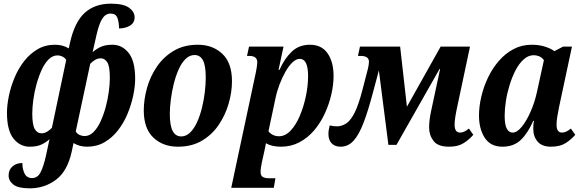

<svg xmlns="http://www.w3.org/2000/svg" viewBox="-20 -790 3171 1047"><path d="M142 237Q79 237 53 216.5Q27 196 27 167Q27 136 48 117.5Q69 99 102 99Q102 132 114 156.5Q126 181 155 181Q185 181 201 150Q217 119 230 62L250 -31Q232 -14 206.5 -2Q181 10 142 10Q89 10 53.5 -34.5Q18 -79 18 -175Q18 -217 28.5 -267.5Q39 -318 59.5 -367Q80 -416 111.5 -456.5Q143 -497 185 -521.5Q227 -546 280 -546Q323 -546 355 -526L362 -558Q387 -670 442 -720Q497 -770 585 -770Q653 -770 683.5 -748Q714 -726 714 -696Q714 -665 688.5 -650Q663 -635 629 -635Q629 -670 620 -693Q611 -716 583 -716Q555 -716 537 -687Q519 -658 505 -594L485 -505Q503 -522 528.5 -534Q554 -546 593 -546Q646 -546 681.5 -501.5Q717 -457 717 -361Q717 -319 706.5 -269Q696 -219 675.5 -169.5Q655 -120 623.5 -79.5Q592 -39 550 -14.5Q508 10 455 10Q413 10 381 -10L371 37Q348 143 285.5 190Q223 237 142 237ZM206 -63Q222 -63 237 -72Q252 -81 263 -93L341 -463Q333 -476 319.5 -482Q306 -488 294 -488Q267 -488 245 -466Q223 -444 206.5 -407.5Q190 -371 178.5 -328.5Q167 -286 161.5 -244.5Q156 -203 156 -171Q156 -110 169.5 -86.5Q183 -63 206 -63ZM441 -48Q468 -48 490 -70Q512 -92 528.5 -128Q545 -164 556.5 -206.5Q568 -249 573.5 -291Q579 -333 579 -366Q579 -428 565 -450Q551 -472 530 -472Q513 -472 498.5 -463.5Q484 -455 472 -442L393 -73Q402 -59 415.5 -53.5Q429 -48 441 -48Z M950 10Q869 10 816.5 -39.5Q764 -89 764 -188Q764 -247 781.5 -310Q799 -373 835.5 -426.5Q872 -480 927.5 -513Q983 -546 1059 -546Q1140 -546 1192.5 -496.5Q1245 -447 1245 -347Q1245 -288 1227 -225.5Q1209 -163 1173 -109.5Q1137 -56 1081.5 -23Q1026 10 950 10ZM968 -46Q995 -46 1017 -67.5Q1039 -89 1055 -124.5Q1071 -160 1081.5 -203Q1092 -246 1097 -288.5Q1102 -331 1102 -367Q1102 -433 1086.5 -461.5Q1071 -490 1041 -490Q1014 -490 992 -468.5Q970 -447 954 -411Q938 -375 927.5 -332.5Q917 -290 911.5 -247Q906 -204 906 -169Q906 -104 922 -75Q938 -46 968 -46Z M1241 234 1376 -399Q1379 -416 1381 -429Q1383 -442 1383 -450Q1383 -485 1340 -485H1327L1338 -536H1526L1499 -409H1504Q1531 -470 1570.5 -508Q1610 -546 1670 -546Q1734 -546 1766.5 -499Q1799 -452 1799 -376Q1799 -327 1786.5 -273.5Q1774 -220 1750.5 -169.5Q1727 -119 1692.5 -78.5Q1658 -38 1612.5 -14Q1567 10 1512 10Q1462 10 1430 -9Q1427 11 1421 37L1408 95Q1405 109 1403 123Q1401 137 1401 147Q1401 168 1413 175Q1425 182 1448 182H1482L1473 234ZM1501 -47Q1536 -47 1565 -78Q1594 -109 1615 -158.5Q1636 -208 1648 -265.5Q1660 -323 1660 -375Q1660 -469 1615 -469Q1595 -469 1575 -450Q1555 -431 1537 -399.5Q1519 -368 1504.5 -330Q1490 -292 1482 -253L1444 -74Q1454 -61 1469 -54Q1484 -47 1501 -47Z M1837 10Q1807 10 1789 -8Q1771 -26 1771 -59Q1771 -81 1778 -106Q1800 -101 1817 -101Q1845 -101 1869.5 -118Q1894 -135 1915 -178Q1936 -221 1956 -298L1987 -418Q1992 -441 1992 -453Q1992 -485 1947 -485H1932L1943 -536H2162L2199 -208L2383 -536H2543L2473 -206Q2467 -179 2463 -153.5Q2459 -128 2459 -110Q2459 -67 2489 -67Q2511 -67 2537 -89L2561 -55Q2540 -30 2509 -10Q2478 10 2429 10Q2368 10 2344 -21.5Q2320 -53 2320 -95Q2320 -113 2322.5 -135Q2325 -157 2331 -185L2380 -414H2377L2142 0H2098L2046 -406L2015 -290Q1988 -187 1962.5 -120.5Q1937 -54 1907.5 -22Q1878 10 1837 10Z M2720 10Q2655 10 2623.5 -38.5Q2592 -87 2592 -160Q2592 -209 2604.5 -262.5Q2617 -316 2641 -366.5Q2665 -417 2700 -457.5Q2735 -498 2780 -522Q2825 -546 2880 -546Q2919 -546 2951 -536Q2983 -526 3003 -511L3051 -536H3099L3029 -208Q3023 -180 3019 -154.5Q3015 -129 3015 -109Q3015 -67 3045 -67Q3067 -67 3093 -89L3117 -55Q3096 -30 3065 -10Q3034 10 2985 10Q2936 10 2912 -17.5Q2888 -45 2888 -88Q2888 -98 2888.5 -107.5Q2889 -117 2892 -131H2888Q2858 -63 2819.5 -26.5Q2781 10 2720 10ZM2775 -67Q2800 -67 2826 -99.5Q2852 -132 2874 -182.5Q2896 -233 2908 -288L2946 -462Q2934 -478 2919 -483.5Q2904 -489 2891 -489Q2861 -489 2835.5 -466Q2810 -443 2791 -406Q2772 -369 2758.5 -325Q2745 -281 2738.5 -237.5Q2732 -194 2732 -160Q2732 -108 2744 -87.5Q2756 -67 2775 -67Z"/></svg>

Font: Noto Serif Condensed
Style: Bold Italic
Weight: 700
Width: 3
Italic angle: -12°
Designer: Monotype Design Team
Foundry: Monotype Imaging Inc.
Version: Version 2.014